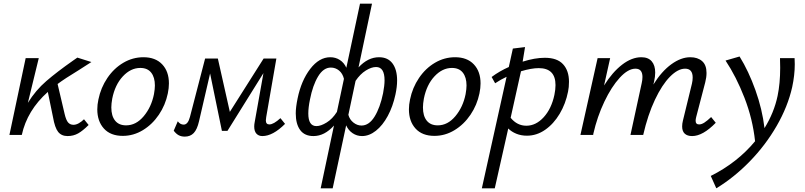

<svg xmlns="http://www.w3.org/2000/svg" viewBox="-20 -731 4363 1040"><path d="M435 -85 460 -54Q429 -23 403.5 -8.5Q378 6 346 6Q313 6 295 -16.5Q277 -39 267 -97L239 -233Q127 -133 98 0H31L119 -416H190L131 -174Q173 -242 231 -292Q289 -342 376 -403L399 -419L475 -395L408 -352Q329 -304 292 -276L330 -114Q338 -80 349 -67.5Q360 -55 378 -55Q392 -55 407 -63.5Q422 -72 435 -85Z M507 -139Q507 -164 513 -192Q526 -256 561.5 -308.5Q597 -361 648 -391Q699 -421 757 -421Q822 -421 858.5 -382.5Q895 -344 895 -279Q895 -254 889 -225Q876 -162 840.5 -109.5Q805 -57 754 -26Q703 5 645 5Q579 5 543 -34.5Q507 -74 507 -139ZM814 -221Q819 -249 819 -268Q819 -312 799 -337.5Q779 -363 740 -363Q688 -363 645.5 -317.5Q603 -272 588 -197Q583 -169 583 -149Q583 -103 603.5 -77.5Q624 -52 663 -52Q717 -52 758.5 -101.5Q800 -151 814 -221Z M1524 -60Q1458 6 1401 6Q1381 6 1369 -7Q1357 -20 1357 -46Q1357 -57 1360 -72L1407 -335L1212 -22H1182L1118 -333L1058 -74Q1048 -30 1029.5 -10.5Q1011 9 981 9Q962 9 948 1.5Q934 -6 921 -23L943 -74Q956 -56 975 -56Q998 -56 1009 -98L1091 -414H1160L1225 -125L1408 -414H1477L1422 -97Q1420 -83 1420 -79Q1420 -57 1439 -57Q1462 -57 1499 -91Z M2131 -295Q2131 -261 2122 -219Q2108 -154 2080.5 -103Q2053 -52 2016.5 -23Q1980 6 1941 6Q1913 6 1890 -9.5Q1867 -25 1855 -52L1782 289H1717L1789 -51Q1738 6 1678 6Q1630 6 1606 -26.5Q1582 -59 1582 -117Q1582 -150 1592 -198Q1612 -295 1660.5 -358Q1709 -421 1769 -421Q1798 -421 1821 -406Q1844 -391 1856 -364L1930 -711H1995L1922 -366Q1973 -421 2033 -421Q2081 -421 2106 -387.5Q2131 -354 2131 -295ZM2063 -296Q2063 -368 2017 -368Q1992 -368 1961.5 -349Q1931 -330 1906 -293L1867 -109Q1874 -83 1894.5 -67Q1915 -51 1938 -51Q1979 -51 2009 -99.5Q2039 -148 2055 -226Q2063 -268 2063 -296ZM1805 -125 1843 -304Q1836 -333 1816.5 -349Q1797 -365 1772 -365Q1732 -365 1703 -317Q1674 -269 1659 -192Q1650 -149 1650 -116Q1650 -48 1694 -48Q1718 -48 1749.5 -67.5Q1781 -87 1805 -125Z M2195 -139Q2195 -164 2201 -192Q2214 -256 2249.5 -308.5Q2285 -361 2336 -391Q2387 -421 2445 -421Q2510 -421 2546.5 -382.5Q2583 -344 2583 -279Q2583 -254 2577 -225Q2564 -162 2528.5 -109.5Q2493 -57 2442 -26Q2391 5 2333 5Q2267 5 2231 -34.5Q2195 -74 2195 -139ZM2502 -221Q2507 -249 2507 -268Q2507 -312 2487 -337.5Q2467 -363 2428 -363Q2376 -363 2333.5 -317.5Q2291 -272 2276 -197Q2271 -169 2271 -149Q2271 -103 2291.5 -77.5Q2312 -52 2351 -52Q2405 -52 2446.5 -101.5Q2488 -151 2502 -221Z M3062 -288Q3062 -258 3057 -235Q3044 -169 3011.5 -114.5Q2979 -60 2933 -28Q2887 4 2834 4Q2803 4 2777 -6.5Q2751 -17 2733 -35L2660 289H2590L2724 -315Q2692 -300 2662 -280L2643 -314Q2686 -346 2736 -368L2758 -468L2824 -476L2811 -397Q2877 -418 2931 -418Q2998 -418 3030 -383Q3062 -348 3062 -288ZM2989 -270Q2989 -362 2898 -362Q2859 -362 2802 -345L2746 -93Q2781 -50 2831 -50Q2883 -50 2925 -96Q2967 -142 2983 -217Q2989 -246 2989 -270Z M3857 -66Q3787 6 3729 6Q3703 6 3689 -7Q3675 -20 3675 -46Q3675 -61 3679 -77L3728 -278Q3732 -295 3732 -311Q3732 -359 3691 -359Q3652 -359 3609 -315.5Q3566 -272 3527.5 -190.5Q3489 -109 3464 0H3395L3456 -281Q3460 -298 3460 -314Q3460 -359 3422 -359Q3382 -359 3337 -310Q3292 -261 3253.5 -180Q3215 -99 3194 -7L3193 0H3124L3217 -416H3285L3252 -268Q3297 -340 3349.5 -380.5Q3402 -421 3454 -421Q3491 -421 3510 -399Q3529 -377 3529 -338Q3529 -316 3523 -289L3519 -273Q3564 -345 3616.5 -383Q3669 -421 3719 -421Q3759 -421 3783 -400Q3807 -379 3807 -336Q3807 -312 3800 -285L3751 -97Q3748 -85 3748 -77Q3748 -57 3767 -57Q3780 -57 3795.5 -67Q3811 -77 3832 -97Z M4285 -383Q4285 -324 4271 -259Q4247 -153 4187 -49Q4127 55 4042 142.5Q3957 230 3860 289L3830 222Q3974 150 4070 34Q4057 -87 4012.5 -201.5Q3968 -316 3910 -403L3986 -425Q4035 -346 4072 -242.5Q4109 -139 4121 -37Q4173 -121 4192 -212Q4206 -279 4206 -364Q4206 -398 4205 -416H4284Q4285 -405 4285 -383Z"/></svg>

Font: Ysabeau Medium
Style: Italic
Weight: 500
Italic angle: -12°
Designer: Christian Thalmann (Catharsis Fonts)
Version: Version 0.003